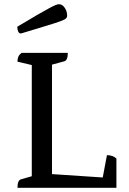

<svg xmlns="http://www.w3.org/2000/svg" viewBox="-20 -892 612 912"><path d="M63 0Q63 -35 79 -40L131 -55V-583L63 -599Q63 -613 67 -622.5Q71 -632 83 -641H302Q302 -606 286 -601L227 -585V-65L468 -49L488 -155Q516 -155 533 -139V0ZM80 -733Q70 -733 66 -743Q62 -753 62 -765Q120 -800 156.5 -821Q193 -842 213.5 -853Q234 -864 244 -868Q254 -872 260 -872Q276 -872 287.5 -855Q299 -838 299 -817Q299 -810 293.5 -804.5Q288 -799 268 -791.5Q248 -784 203.5 -770.5Q159 -757 80 -733Z"/></svg>

Font: Petrona Medium
Style: Regular
Weight: 500
Designer: Ringo R. Seeber
Foundry: Ringo R. Seeber
Version: Version 2.001; ttfautohint (v1.8.3)